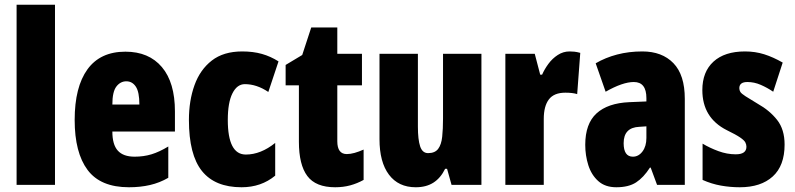

<svg xmlns="http://www.w3.org/2000/svg" viewBox="-20 -873 3354 810"><path d="M212 -93H50V-853H212Z M509 -655Q608 -655 663 -590Q718 -525 718 -403V-318H454Q454 -263 477 -237.5Q500 -212 548 -212Q586 -212 619 -222Q652 -232 690 -255V-123Q654 -102 613 -92.5Q572 -83 524 -83Q404 -83 349.5 -156Q295 -229 295 -367Q295 -506 349 -580.5Q403 -655 509 -655ZM513 -530Q488 -530 471 -508Q454 -486 454 -432H568Q568 -485 553 -507.5Q538 -530 513 -530Z M999 -83Q887 -83 832 -151.5Q777 -220 777 -367Q777 -448 800.5 -513.5Q824 -579 873.5 -617.5Q923 -656 1002 -656Q1048 -656 1085 -645.5Q1122 -635 1155 -614L1112 -485Q1063 -518 1013 -518Q980 -518 960.5 -479Q941 -440 941 -367Q941 -221 1017 -221Q1080 -221 1141 -270V-132Q1082 -83 999 -83Z M1443 -223Q1458 -223 1476 -228Q1494 -233 1514 -242V-114Q1487 -99 1457.5 -91Q1428 -83 1394 -83Q1312 -83 1276.5 -130.5Q1241 -178 1241 -275V-513H1185V-599L1255 -641L1293 -757H1403V-646H1507V-513H1403V-277Q1403 -223 1443 -223Z M2011 -646V-93H1885L1866 -161H1858Q1839 -122 1808.5 -102.5Q1778 -83 1734 -83Q1661 -83 1621 -136Q1581 -189 1581 -286V-646H1743V-339Q1743 -284 1752.5 -255.5Q1762 -227 1786 -227Q1815 -227 1828.5 -245Q1842 -263 1845.5 -296Q1849 -329 1849 -373V-646Z M2383 -656Q2393 -656 2403 -655Q2413 -654 2428 -650L2415 -476Q2396 -482 2365 -482Q2317 -482 2295.5 -453.5Q2274 -425 2274 -371V-93H2112V-646H2236L2259 -558H2267Q2277 -581 2293.5 -603.5Q2310 -626 2333 -641Q2356 -656 2383 -656Z M2690 -656Q2773 -656 2821 -606.5Q2869 -557 2869 -456V-93H2752L2725 -166H2722Q2695 -124 2663.5 -103.5Q2632 -83 2580 -83Q2533 -83 2504 -109Q2475 -135 2462 -176Q2449 -217 2449 -262Q2449 -351 2496.5 -394.5Q2544 -438 2635 -442L2707 -445V-459Q2707 -527 2654 -527Q2607 -527 2535 -486L2493 -606Q2534 -630 2583.5 -643Q2633 -656 2690 -656ZM2677 -338Q2611 -335 2611 -269Q2611 -212 2650 -212Q2674 -212 2690.5 -234Q2707 -256 2707 -291V-340Z M3290 -263Q3290 -174 3240 -128.5Q3190 -83 3101 -83Q3061 -83 3021.5 -90Q2982 -97 2944 -114V-267Q2974 -249 3010.5 -235.5Q3047 -222 3084 -222Q3129 -222 3129 -254Q3129 -263 3124.5 -272Q3120 -281 3102.5 -293Q3085 -305 3046 -324Q2943 -376 2943 -493Q2943 -570 2990 -613Q3037 -656 3123 -656Q3166 -656 3204 -644Q3242 -632 3282 -609L3242 -486Q3217 -503 3189.5 -515Q3162 -527 3133 -527Q3099 -527 3099 -501Q3099 -492 3103.5 -485Q3108 -478 3125 -467Q3142 -456 3177 -435Q3227 -407 3258.5 -367Q3290 -327 3290 -263Z"/></svg>

Font: Noto Sans Kannada UI ExtraCondensed Black
Style: Regular
Weight: 900
Width: 2
Designer: Jelle Bosma - Monotype Design Team
Foundry: Monotype Imaging Inc.
Version: Version 2.005; ttfautohint (v1.8.4.7-5d5b)